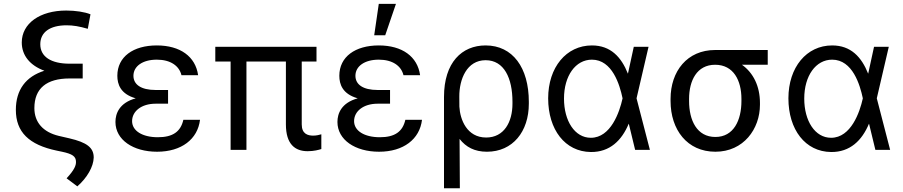

<svg xmlns="http://www.w3.org/2000/svg" viewBox="-20 -793 4781 1016"><path d="M458.8 -717.3C428.3 -729.8 379.3 -737.2 330.3 -737.2C191.1 -737.2 95.2 -669 95.2 -568.2C95.2 -498.9 139.9 -446 214.8 -418.7C116.8 -388.1 63.9 -317.8 63.9 -211.6C63.9 -94.8 132.5 -26.6 281.2 4.3L308.2 9.9C363.3 21.7 382.1 34.4 382.1 63.9C382.1 81 376.4 103 332.4 150.6L389.2 193.2C441.4 147.4 474.8 88.8 475.9 40.5C475.9 -11.4 440.3 -39.4 346.6 -61.1L291.2 -73.9C207.7 -93.8 161.9 -146 161.9 -220.9C161.9 -325.6 226.9 -377.8 348 -377.8H417.6V-456H348C250 -456 193.2 -492.9 193.2 -558.9C193.2 -622.9 244.7 -659.1 332.4 -659.1C367.2 -659.1 398.8 -653.8 444.6 -640.6Z M869.3 -284.1V-316.8H804C724.8 -316.8 686.1 -346.6 686.1 -392C686.1 -442.5 734.7 -477.3 809.7 -477.3C882.8 -477.3 928.6 -444.2 940.3 -394.9H1028.4C1014.6 -493.6 933.9 -552.6 809.7 -552.6C685.4 -552.6 600.9 -492.9 600.9 -392C600.9 -347.7 617.2 -295.5 698.2 -272.7C611.5 -248.9 590.9 -192.1 590.9 -147.7C590.9 -53.3 684.3 9.9 811.1 9.9C940.3 9.9 1026.3 -56.5 1038.4 -159.1H950.3C936.1 -96.6 894.9 -66.8 815.3 -66.8C733 -66.8 679 -100.9 679 -152C679 -203.5 727.3 -244.3 804 -244.3H869.3Z M1654.8 -545.5H1119.3V-467.3H1200.3V0H1284.1V-467.3H1492.9V-134.9C1492.9 -29.8 1541.2 7.1 1608 7.1C1642 7.1 1666.2 0 1680.4 -4.3V-82.4C1671.9 -79.5 1653.4 -75.3 1637.8 -75.3C1609.4 -75.3 1576.7 -83.8 1576.7 -134.9V-467.3H1654.8Z M2044 -284.1V-316.8H1978.7C1899.5 -316.8 1860.8 -346.6 1860.8 -392C1860.8 -442.5 1909.4 -477.3 1984.4 -477.3C2057.5 -477.3 2103.3 -444.2 2115.1 -394.9H2203.1C2189.3 -493.6 2108.7 -552.6 1984.4 -552.6C1860.1 -552.6 1775.6 -492.9 1775.6 -392C1775.6 -347.7 1791.9 -295.5 1872.9 -272.7C1786.2 -248.9 1765.6 -192.1 1765.6 -147.7C1765.6 -53.3 1859 9.9 1985.8 9.9C2115.1 9.9 2201 -56.5 2213.1 -159.1H2125C2110.8 -96.6 2069.6 -66.8 1990.1 -66.8C1907.7 -66.8 1853.7 -100.9 1853.7 -152C1853.7 -203.5 1902 -244.3 1978.7 -244.3H2044ZM1960.2 -606.5H2018.5L2075.3 -772.7H1984.4Z M2329.5 203.1H2413.4L2411.9 -57.9C2445.7 -14.6 2491.1 9.9 2556.8 9.9C2693.2 9.9 2778.4 -96.6 2778.4 -244.3V-254.3C2778.4 -434.7 2693.2 -552.6 2549.7 -552.6C2424.7 -552.6 2329.5 -463.1 2329.5 -279.8ZM2410.9 -228.7 2410.5 -281.2C2409.8 -373.6 2450.3 -474.4 2549.7 -474.4C2647.7 -474.4 2691.8 -379.3 2691.8 -254.3V-244.3C2691.8 -147.7 2647.7 -65.3 2552.6 -65.3C2450.6 -65.3 2414.4 -160.5 2410.9 -228.7Z M3106.5 11.4C3207 12.4 3269.9 -49.7 3306.8 -137.8H3307.5L3340.9 0H3419L3348.4 -272.7L3411.9 -545.5H3333.8L3302.9 -403.4H3302.6C3267.8 -490.8 3211.6 -552.6 3112.2 -552.6C2976.6 -552.6 2880.7 -436.8 2880.7 -272.7C2880.7 -107.2 2969.8 9.9 3106.5 11.4ZM3274.5 -272.7 3274.1 -271.3C3258.5 -199.9 3212 -63.9 3106.5 -63.9C3021.3 -63.9 2964.5 -153.1 2964.5 -271.3C2964.5 -392 3025.6 -477.3 3112.2 -477.3C3220.5 -477.3 3259.6 -343 3274.1 -274.1Z M3528.4 -258.5C3528.4 -106.5 3616.5 9.9 3765.6 9.9C3914.8 9.9 4001.4 -110.8 4001.4 -238.6V-248.6C4001.4 -336.6 3966.3 -407.7 3906.2 -450.3H4042.6V-528.4H3764.2C3616.5 -528.4 3528.4 -416.2 3528.4 -269.9ZM3626.4 -269.9C3626.4 -366.5 3667.6 -450.3 3764.2 -450.3C3862.2 -450.3 3903.4 -366.5 3903.4 -269.9V-258.5C3903.4 -156.2 3862.2 -68.2 3765.6 -68.2C3667.6 -68.2 3626.4 -156.2 3626.4 -258.5Z M4377.8 11.4C4478.3 12.4 4541.2 -49.7 4578.1 -137.8H4578.8L4612.2 0H4690.3L4619.7 -272.7L4683.2 -545.5H4605.1L4574.2 -403.4H4573.9C4539.1 -490.8 4483 -552.6 4383.5 -552.6C4247.9 -552.6 4152 -436.8 4152 -272.7C4152 -107.2 4241.1 9.9 4377.8 11.4ZM4545.8 -272.7 4545.5 -271.3C4529.8 -199.9 4483.3 -63.9 4377.8 -63.9C4292.6 -63.9 4235.8 -153.1 4235.8 -271.3C4235.8 -392 4296.9 -477.3 4383.5 -477.3C4491.8 -477.3 4530.9 -343 4545.5 -274.1Z"/></svg>

Font: Karasuma Gothic
Style: Regular
Weight: 400
Designer: Rasmus Andersson, Ryoko Nishizuka
Foundry: Genbu
Version: Version 1.00